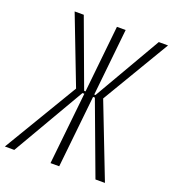

<svg xmlns="http://www.w3.org/2000/svg" viewBox="-145 -920 928 1031"><g transform="rotate(20 319.0 -405.0)"><path d="M0.5 0 253.4 -422.9 104.5 -809.6H156.7L298.3 -426.3H306.2L346.2 -809.6H396L356 -426.3H363.3L585.4 -809.6H638.2L408.2 -422.9L572.3 0H518.1L364.7 -412.1H354.5L311 0H261.2L304.7 -412.1H293.9L54.2 0Z"/></g></svg>

Font: Oswald
Style: Extra-Light
Weight: 200
Designer: Vernon Adams
Foundry: Vernon Adams
Version: 3.0; ttfautohint (v0.94.23-7a4d-dirty) -l 8 -r 50 -G 200 -x 